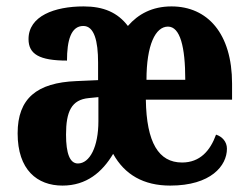

<svg xmlns="http://www.w3.org/2000/svg" viewBox="-20 -569 775 599"><path d="M175 10C250 10 299 -32 333 -89C369 -24 428 10 511 10C638 10 688 -52 688 -105C688 -127 673 -143 654 -149C636 -99 604 -62 548 -62C475 -62 437 -124 435 -258H704V-308C704 -465 627 -549 515 -549C455 -549 411 -525 379 -488C347 -530 303 -549 241 -549C150 -549 69 -519 69 -447C69 -400 103 -380 189 -380C189 -442 201 -488 240 -488C274 -488 286 -441 286 -374V-319L218 -316C95 -311 35 -262 35 -153C35 -39 96 10 175 10ZM558 -320H437C437 -429 465 -486 504 -486C542 -486 558 -423 558 -320ZM223 -59C198 -59 186 -90 186 -149C186 -221 203 -258 257 -263L287 -266V-191C287 -111 260 -59 223 -59Z"/></svg>

Font: Noto Serif Armenian ExtraCondensed ExtraBold
Style: Regular
Weight: 800
Width: 2
Designer: Monotype Design Team
Foundry: Monotype Imaging Inc.
Version: Version 2.008